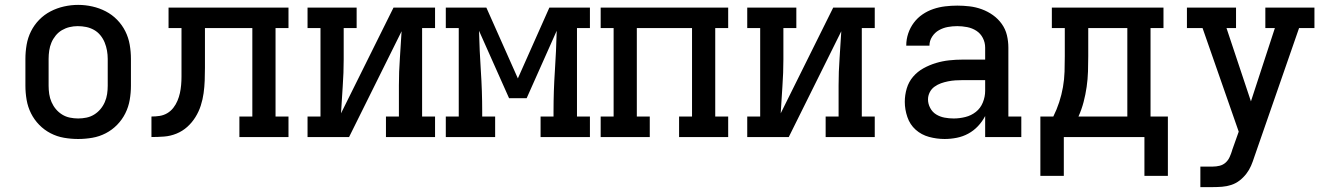

<svg xmlns="http://www.w3.org/2000/svg" viewBox="-20 -561 5440 786"><path d="M300 8Q271 8 242 3Q213 -2 187 -15.5Q161 -29 140.5 -50Q120 -71 107 -97Q94 -123 89 -152Q84 -181 84 -210V-320Q84 -349 89 -378Q94 -407 107 -433Q120 -459 140.5 -480Q161 -501 187 -514.5Q213 -528 242 -534.5Q271 -541 300 -541Q329 -541 358 -534.5Q387 -528 413 -514.5Q439 -501 459.5 -480Q480 -459 493 -433Q506 -407 511 -378Q516 -349 516 -320V-210Q516 -181 511 -152Q506 -123 493 -97Q480 -71 459.5 -50Q439 -29 413 -15.5Q387 -2 358 3Q329 8 300 8ZM300 -76Q317 -76 334 -79.5Q351 -83 365.5 -92Q380 -101 391 -114Q402 -127 409 -143Q416 -159 418.5 -176Q421 -193 421 -210V-320Q421 -337 418 -354Q415 -371 408.5 -387Q402 -403 391 -416.5Q380 -430 365 -438.5Q350 -447 333 -450.5Q316 -454 298 -454Q281 -454 264.5 -450Q248 -446 233.5 -437.5Q219 -429 208 -415.5Q197 -402 190.5 -386.5Q184 -371 181.5 -354Q179 -337 179 -320V-210Q179 -193 181.5 -176Q184 -159 191 -143Q198 -127 209 -114Q220 -101 234.5 -92Q249 -83 266 -79.5Q283 -76 300 -76Z M600 0V-84Q617 -84 633.5 -86.5Q650 -89 664.5 -97.5Q679 -106 689.5 -119.5Q700 -133 706.5 -148.5Q713 -164 716.5 -180Q720 -196 721.5 -213Q723 -230 723 -246.5Q723 -263 723 -280V-281Q723 -282 723 -282Q723 -282 723 -283V-446H670V-530H1161V-446H1108V-84H1161V0H960V-84H1013V-446H819V-283Q819 -257 818 -231Q817 -205 813.5 -179.5Q810 -154 802 -129Q794 -104 780 -81.5Q766 -59 746.5 -41.5Q727 -24 702.5 -14Q678 -4 652 -2Q626 0 600 0Z M1239 0V-84H1292V-446H1239V-530H1440V-446H1387V-318Q1387 -263 1383 -207.5Q1379 -152 1376 -97L1591 -530H1761V-446H1708V-84H1761V0H1560V-84H1613V-212Q1613 -267 1617 -322.5Q1621 -378 1624 -433L1409 0Z M1805 0V-84H1858V-446H1805V-530H1971L2100 -240L2229 -530H2395V-446H2342V-84H2395V0H2193V-84H2246V-106Q2246 -188 2251.5 -270.5Q2257 -353 2259 -435L2136 -159H2064L1941 -435Q1943 -353 1948.5 -270.5Q1954 -188 1954 -106V-84H2007V0Z M2439 0V-84H2492V-446H2439V-530H2961V-446H2908V-84H2961V0H2760V-84H2813V-446H2587V-84H2640V0Z M3039 0V-84H3092V-446H3039V-530H3240V-446H3187V-318Q3187 -263 3183 -207.5Q3179 -152 3176 -97L3391 -530H3561V-446H3508V-84H3561V0H3360V-84H3413V-212Q3413 -267 3417 -322.5Q3421 -378 3424 -433L3209 0Z M3847 8Q3815 8 3783.5 -0.5Q3752 -9 3728.5 -30Q3705 -51 3694.5 -82Q3684 -113 3684 -144Q3684 -172 3692 -199Q3700 -226 3718 -247Q3736 -268 3760.5 -281.5Q3785 -295 3811.5 -303Q3838 -311 3865.5 -314Q3893 -317 3921 -317H4013V-366Q4013 -387 4003.5 -405.5Q3994 -424 3977 -435Q3960 -446 3939.5 -450Q3919 -454 3899 -454Q3879 -454 3860 -450.5Q3841 -447 3824 -437.5Q3807 -428 3796 -411Q3785 -394 3785 -375Q3785 -374 3785 -374Q3785 -374 3785 -374H3690Q3690 -375 3690 -375Q3690 -375 3690 -375Q3690 -400 3698 -424Q3706 -448 3721 -468Q3736 -488 3756.5 -502Q3777 -516 3800.5 -524Q3824 -532 3849 -535Q3874 -538 3899 -538Q3924 -538 3949.5 -535Q3975 -532 3999.5 -523Q4024 -514 4045 -499Q4066 -484 4081 -463Q4096 -442 4102 -417Q4108 -392 4108 -366V-84H4161V0H4013V-86Q4001 -63 3983.5 -44.5Q3966 -26 3944 -14Q3922 -2 3897 3Q3872 8 3847 8ZM3884 -76Q3908 -76 3932 -82Q3956 -88 3975 -103Q3994 -118 4003.5 -141.5Q4013 -165 4013 -189V-233H3921Q3906 -233 3891 -232Q3876 -231 3861 -228Q3846 -225 3832 -220Q3818 -215 3805.5 -206Q3793 -197 3786 -183Q3779 -169 3779 -154Q3779 -136 3788 -119Q3797 -102 3812.5 -92.5Q3828 -83 3846.5 -79.5Q3865 -76 3884 -76Z M4239 159V-84H4292Q4306 -112 4316 -142.5Q4326 -173 4331.5 -204.5Q4337 -236 4338 -267.5Q4339 -299 4339 -331V-446H4286V-530H4743V-446H4690V-84H4761V159H4665V0H4335V159ZM4395 -84H4595V-446H4435V-331Q4435 -300 4434 -268.5Q4433 -237 4428.5 -205.5Q4424 -174 4416 -143.5Q4408 -113 4395 -84Z M4894 205V121H4944Q4959 121 4973 117.5Q4987 114 4997.5 104.5Q5008 95 5014 81.5Q5020 68 5024 55V54Q5024 54 5024 54Q5024 54 5024 54L5051 -22L4903 -446H4839V-530H5040V-446H5001L5101 -146L5199 -446H5160V-530H5361V-446H5298L5115 81Q5109 100 5101.5 117.5Q5094 135 5082 150.5Q5070 166 5054.5 178Q5039 190 5020.5 196Q5002 202 4983 203.5Q4964 205 4944 205Z"/></svg>

Font: Iosevka Slab Medium Extended
Style: Regular
Weight: 500
Width: 7
Monospace: yes
Designer: Belleve Invis
Foundry: Belleve Invis
Version: Version 11.1.1; ttfautohint (v1.8.3)